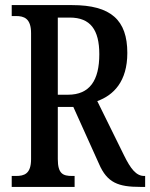

<svg xmlns="http://www.w3.org/2000/svg" viewBox="-20 -734 590 754"><path d="M26 0H273V-43H263C228 -43 207 -51 207 -109V-314H268L369 -90C401 -16 445 0 531 0H550V-43H546C515 -43 493 -71 467 -124L362 -337C426 -360 480 -414 480 -526C480 -655 416 -714 263 -714H26V-671H43C74 -671 102 -662 102 -604V-109C102 -51 75 -43 43 -43H26ZM247 -362H207V-665H254C335 -665 370 -617 370 -521C370 -418 332 -362 247 -362Z"/></svg>

Font: Noto Serif Sinhala ExtraCondensed Medium
Style: Regular
Weight: 500
Width: 2
Designer: Jelle Bosma - Monotype Design Team
Foundry: Monotype Imaging Inc.
Version: Version 2.007